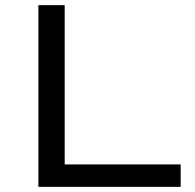

<svg xmlns="http://www.w3.org/2000/svg" viewBox="-20 -725 756 745"><path d="M129 0V-705H231V-87H681V0Z"/></svg>

Font: Nunito Sans 7pt Expanded
Style: Regular
Weight: 400
Width: 7
Designer: Vernon Adams
Foundry: Vernon Adams
Version: Version 3.101;gftools[0.9.27]